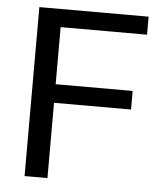

<svg xmlns="http://www.w3.org/2000/svg" viewBox="-49 -701 628 745"><g transform="rotate(5 264.5 -329.0)"><path d="M163.4 0V-293.2H463.3V-365.6H163.4V-587.9H499.9V-658.1H74.3V0Z"/></g></svg>

Font: Arad-FD-VF Thin
Style: Regular
Weight: 100
Designer: Mohammad Darvishi
Version: Version 1.010;September 21, 2024;FontCreator 15.0.0.2992 64-